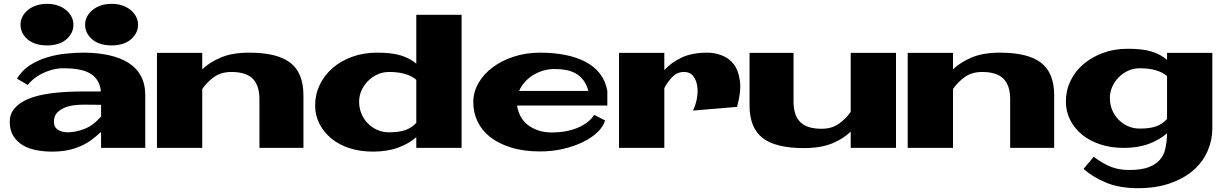

<svg xmlns="http://www.w3.org/2000/svg" viewBox="-20 -778 6428 1010"><path d="M427.7 -648.4Q427.7 -669.9 437.5 -689.5Q447.3 -709 465.8 -724.6Q484.4 -740.2 510.3 -749Q536.1 -757.8 567.4 -757.8Q598.6 -757.8 624 -749Q649.4 -740.2 668 -724.6Q686.5 -709 696.3 -689.5Q706.1 -669.9 706.1 -648.4Q706.1 -625 696.3 -605.5Q686.5 -585.9 668 -570.3Q649.4 -554.7 624 -546.9Q598.6 -539.1 567.4 -539.1Q536.1 -539.1 510.3 -546.9Q484.4 -554.7 465.8 -570.3Q447.3 -585.9 437.5 -605.5Q427.7 -625 427.7 -648.4ZM87.9 -648.4Q87.9 -669.9 97.7 -689.5Q107.4 -709 126 -724.6Q144.5 -740.2 170.4 -749Q196.3 -757.8 227.5 -757.8Q258.8 -757.8 284.2 -749Q309.6 -740.2 328.1 -724.6Q346.7 -709 356.4 -689.5Q366.2 -669.9 366.2 -648.4Q366.2 -625 356.4 -605.5Q346.7 -585.9 328.1 -570.3Q309.6 -554.7 284.2 -546.9Q258.8 -539.1 227.5 -539.1Q196.3 -539.1 170.4 -546.9Q144.5 -554.7 126 -570.3Q107.4 -585.9 97.7 -605.5Q87.9 -625 87.9 -648.4ZM511.7 0V-84Q486.3 -60.5 460.9 -42Q435.5 -23.4 405.3 -9.8Q375 3.9 337.9 11.7Q300.8 19.5 252.9 19.5Q211.9 19.5 172.4 12.2Q132.8 4.9 101.6 -13.2Q70.3 -31.2 50.8 -61.5Q31.2 -91.8 31.2 -137.7Q31.2 -173.8 49.8 -199.2Q68.4 -224.6 98.1 -242.2Q127.9 -259.8 168 -271Q208 -282.2 251 -287.6Q293.9 -293 337.4 -294.9Q380.9 -296.9 418 -296.9H510.7Q504.9 -358.4 459 -388.7Q413.1 -418.9 315.4 -418.9Q282.2 -418.9 252.4 -410.6Q222.7 -402.3 198.2 -389.6Q173.8 -377 155.3 -361.3Q136.7 -345.7 126 -331.1L69.3 -364.3Q95.7 -408.2 137.7 -435.1Q179.7 -461.9 229 -476.6Q278.3 -491.2 328.1 -496.1Q377.9 -501 418.9 -501Q492.2 -501 552.2 -487.8Q612.3 -474.6 655.3 -447.8Q698.2 -420.9 721.2 -378.4Q744.1 -335.9 744.1 -276.4V0ZM418 -227.5Q399.4 -227.5 372.6 -224.6Q345.7 -221.7 321.8 -212.4Q297.9 -203.1 280.8 -185.5Q263.7 -168 263.7 -137.7Q263.7 -108.4 285.2 -95.2Q306.6 -82 335.9 -82Q377.9 -82 423.8 -99.6Q469.7 -117.2 511.7 -165V-226.6Q487.3 -226.6 464.4 -227.1Q441.4 -227.5 418 -227.5Z M805.7 -500H1043.9V-413.1Q1082 -450.2 1142.1 -475.6Q1202.1 -501 1291 -501Q1438.5 -501 1507.3 -447.8Q1576.2 -394.5 1576.2 -276.4V0H1344.7V-255.9Q1344.7 -329.1 1309.1 -364.3Q1273.4 -399.4 1197.3 -399.4Q1142.6 -399.4 1105 -372.1Q1067.4 -344.7 1043.9 -309.6V0H805.7Z M1637.7 -223.6Q1637.7 -281.2 1662.1 -332Q1686.5 -382.8 1730 -420.4Q1773.4 -458 1833 -479.5Q1892.6 -501 1962.9 -501Q2043 -501 2090.3 -485.8Q2137.7 -470.7 2169.9 -443.4V-700.2H2408.2V0H2169.9V-56.6Q2131.8 -22.5 2074.7 -1.5Q2017.6 19.5 1942.4 19.5Q1874 19.5 1818.4 1.5Q1762.7 -16.6 1722.7 -49.8Q1682.6 -83 1660.2 -127.4Q1637.7 -171.9 1637.7 -223.6ZM2026.4 -399.4Q1993.2 -399.4 1964.8 -386.2Q1936.5 -373 1915 -351.1Q1893.6 -329.1 1881.3 -301.3Q1869.1 -273.4 1869.1 -243.2Q1869.1 -210 1880.9 -181.2Q1892.6 -152.3 1913.6 -130.4Q1934.6 -108.4 1963.4 -95.2Q1992.2 -82 2026.4 -82Q2081.1 -82 2113.8 -94.2Q2146.5 -106.4 2169.9 -131.8V-358.4Q2122.1 -399.4 2026.4 -399.4Z M2884.8 -81.1Q2918.9 -81.1 2952.6 -86.9Q2986.3 -92.8 3015.6 -104.5Q3044.9 -116.2 3068.4 -133.8Q3091.8 -151.4 3105.5 -173.8L3163.1 -144.5Q3153.3 -111.3 3122.6 -82Q3091.8 -52.7 3045.4 -30.3Q2999 -7.8 2941.9 5.4Q2884.8 18.6 2821.3 18.6Q2734.4 18.6 2668.5 -2Q2602.5 -22.5 2558.6 -57.1Q2514.6 -91.8 2492.2 -138.7Q2469.7 -185.5 2469.7 -240.2Q2469.7 -293.9 2497.1 -341.3Q2524.4 -388.7 2572.3 -424.3Q2620.1 -460 2684.1 -480.5Q2748 -501 2821.3 -501Q2893.6 -501 2954.6 -488.8Q3015.6 -476.6 3062 -451.7Q3108.4 -426.8 3137.2 -388.7Q3166 -350.6 3174.8 -299.8V-222.7H2700.2Q2704.1 -194.3 2716.8 -168.9Q2729.5 -143.6 2752 -124.5Q2774.4 -105.5 2807.6 -93.3Q2840.8 -81.1 2884.8 -81.1ZM2897.5 -415Q2864.3 -415 2835 -405.8Q2805.7 -396.5 2781.2 -380.9Q2756.8 -365.2 2738.8 -344.2Q2720.7 -323.2 2710.9 -299.8H3075.2Q3066.4 -333 3049.3 -355.5Q3032.2 -377.9 3009.3 -391.1Q2986.3 -404.3 2958 -409.7Q2929.7 -415 2897.5 -415Z M3236.3 -500H3474.6V-409.2Q3509.8 -448.2 3564.5 -474.6Q3619.1 -501 3702.1 -501Q3741.2 -501 3779.3 -485.8Q3817.4 -470.7 3841.8 -437.5Q3866.2 -404.3 3872.6 -349.6Q3878.9 -294.9 3857.4 -215.8L3625 -196.3Q3638.7 -222.7 3645.5 -257.3Q3652.3 -292 3647.9 -323.7Q3643.6 -355.5 3627 -377.4Q3610.4 -399.4 3578.1 -399.4Q3542 -399.4 3516.6 -373Q3491.2 -346.7 3474.6 -314.5V0H3236.3Z M4693.4 0H4455.1V-85.9Q4417 -47.9 4356.9 -23.4Q4296.9 1 4208 1Q4060.5 1 3991.7 -52.2Q3922.9 -105.5 3922.9 -223.6V-500H4154.3V-244.1Q4154.3 -170.9 4189.9 -135.7Q4225.6 -100.6 4301.8 -100.6Q4356.4 -100.6 4394 -127.9Q4431.6 -155.3 4455.1 -189.5V-500H4693.4Z M4754.9 -500H4993.2V-413.1Q5031.2 -450.2 5091.3 -475.6Q5151.4 -501 5240.2 -501Q5387.7 -501 5456.5 -447.8Q5525.4 -394.5 5525.4 -276.4V0H5293.9V-255.9Q5293.9 -329.1 5258.3 -364.3Q5222.7 -399.4 5146.5 -399.4Q5091.8 -399.4 5054.2 -372.1Q5016.6 -344.7 4993.2 -309.6V0H4754.9Z M5733.4 46.9Q5780.3 82 5822.8 99.1Q5865.2 116.2 5919.9 116.2Q5983.4 116.2 6022 101.6Q6060.5 86.9 6081.5 62.5Q6102.5 38.1 6109.9 5.4Q6117.2 -27.3 6119.1 -64.5V-77.1Q6081.1 -43 6023.9 -21.5Q5966.8 0 5891.6 0Q5823.2 0 5767.6 -18.6Q5711.9 -37.1 5671.9 -69.8Q5631.8 -102.5 5609.4 -147.5Q5586.9 -192.4 5586.9 -244.1Q5586.9 -301.8 5611.3 -352.5Q5635.7 -403.3 5679.2 -440.4Q5722.7 -477.5 5782.2 -499.5Q5841.8 -521.5 5912.1 -521.5Q5992.2 -521.5 6039.6 -506.3Q6086.9 -491.2 6119.1 -462.9V-500H6357.4V-102.5Q6357.4 -42 6333 15.1Q6308.6 72.3 6259.8 115.7Q6210.9 159.2 6137.2 185.5Q6063.5 211.9 5965.8 211.9Q5867.2 211.9 5796.9 182.1Q5726.6 152.3 5679.7 110.4ZM5975.6 -418.9Q5942.4 -418.9 5914.1 -405.8Q5885.7 -392.6 5864.3 -370.6Q5842.8 -348.6 5830.6 -320.8Q5818.4 -293 5818.4 -262.7Q5818.4 -229.5 5830.1 -200.7Q5841.8 -171.9 5862.8 -149.9Q5883.8 -127.9 5912.6 -114.7Q5941.4 -101.6 5975.6 -101.6Q6030.3 -101.6 6063 -113.8Q6095.7 -126 6119.1 -152.3V-377.9Q6071.3 -418.9 5975.6 -418.9Z"/></svg>

Font: Polsku
Style: Regular
Weight: 400
Designer: Sebastien Sanfilippo
Version: Version 1.1